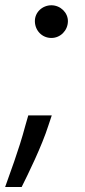

<svg xmlns="http://www.w3.org/2000/svg" viewBox="-27 -546 327 743"><path d="M160.5 -61.1 173.3 -99.4H82.4L71 -59.7C45.5 36.9 8.5 132.1 -7.1 177.6H56.8C81 129.3 134.9 19.9 160.5 -61.1ZM108 -463.1C108.7 -427.6 135.7 -399.1 171.9 -399.1C206.7 -399.1 235.1 -427.6 235.8 -463.1C236.5 -497.2 206.7 -525.6 171.9 -525.6C137.1 -525.6 107.2 -498.6 108 -463.1Z"/></svg>

Font: Magic Ui Pro
Style: Italic
Weight: 400
Italic angle: -9.39999°
Designer: Stefan Endress, Andreas Faust
Version: Version 1.000;FEAKit 1.0